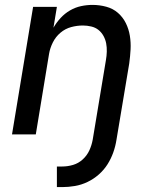

<svg xmlns="http://www.w3.org/2000/svg" viewBox="-20 -548 640 783"><path d="M212 215V131H234Q256 131 278 124.5Q300 118 317.5 102Q335 86 344.5 65Q354 44 358 22L412 -303Q415 -320 415.5 -337.5Q416 -355 413 -371Q410 -387 402 -401.5Q394 -416 381.5 -426Q369 -436 352 -440Q335 -444 318 -444Q294 -444 270 -437.5Q246 -431 226.5 -414.5Q207 -398 195.5 -375Q184 -352 180 -328L126 0H29L115 -520H212L198 -435Q210 -456 227 -474.5Q244 -493 265.5 -505.5Q287 -518 310.5 -523Q334 -528 357 -528Q386 -528 413.5 -520.5Q441 -513 461 -495.5Q481 -478 493 -454Q505 -430 509.5 -402.5Q514 -375 512.5 -346.5Q511 -318 507 -289L455 22Q451 48 442 73.5Q433 99 418.5 122Q404 145 383 163.5Q362 182 337 194Q312 206 285.5 210.5Q259 215 234 215Z"/></svg>

Font: Iosevka Medium Extended
Style: Italic
Weight: 500
Width: 7
Italic angle: -9°
Monospace: yes
Designer: Belleve Invis
Foundry: Belleve Invis
Version: Version 32.5.0; ttfautohint (v1.8.4)